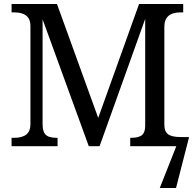

<svg xmlns="http://www.w3.org/2000/svg" viewBox="-20 -734 978 964"><path d="M805.2 -109.9V-600.1C805.2 -647.9 832.5 -671.9 887.2 -671.9H899.9V-713.9H678.2L473.1 -142.1L266.1 -713.9H38.1V-671.9H50.8C105.5 -671.9 132.8 -649.4 132.8 -604V-108.9C132.8 -64.5 105.5 -42 50.8 -42H38.1V0H269V-42H266.1C207.5 -42 193.8 -63.5 193.8 -113.8V-637.2L425.8 0H480L709 -639.2V-105C709 -61.5 693.8 -42 637.2 -42H633.8V0H865.2L782.2 210H863.8L928.2 -41V-45.9H888.2C819.3 -45.9 805.2 -68.8 805.2 -109.9Z"/></svg>

Font: The Erased English
Style: Regular
Weight: 400
Designer: Monotype Design team + ligartures altered by 180 Amsterdam
Foundry: Monotype Imaging Inc.
Version: Version 1.030;Glyphs 3.1.2 (3151)